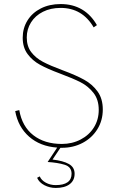

<svg xmlns="http://www.w3.org/2000/svg" viewBox="-20 -723 588 947"><path d="M278 6 239 64Q292 70 320 86Q348 102 348 134Q348 167 323.5 185.5Q299 204 255 204Q225 204 199 190.5Q173 177 163 154L176 147Q184 166 206 178Q228 190 255 190Q293 190 313 176Q333 162 333 134Q333 100 298.5 89.5Q264 79 215 76L262 5Q178 -1 123.5 -49Q69 -97 55 -175L75 -180Q89 -99 144.5 -56Q200 -13 285 -13Q336 -13 378 -35Q420 -57 443.5 -95Q467 -133 467 -181Q467 -232 441 -265Q415 -298 378 -317Q341 -336 274 -361Q215 -383 177.5 -403.5Q140 -424 116 -456.5Q92 -489 92 -537Q92 -584 115.5 -622Q139 -660 181.5 -681.5Q224 -703 279 -703Q339 -703 384 -676.5Q429 -650 458 -599L442 -588Q386 -684 279 -684Q230 -684 192 -665Q154 -646 133 -612.5Q112 -579 112 -538Q112 -495 134 -466Q156 -437 192 -418Q228 -399 290 -376Q355 -352 395.5 -329.5Q436 -307 461.5 -271.5Q487 -236 487 -183Q487 -129 460.5 -86Q434 -43 388 -18.5Q342 6 285 6Z"/></svg>

Font: Hanken Grotesk Thin
Style: Regular
Weight: 100
Designer: Alfredo Marco Pradil
Foundry: Hanken Design Co.
Version: Version 3.014